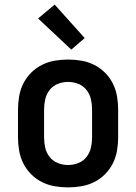

<svg xmlns="http://www.w3.org/2000/svg" viewBox="-20 -800 590 832"><path d="M275 12Q246 12 217 7Q188 2 162 -11Q136 -24 115 -45Q94 -66 81 -92Q68 -118 63 -147Q58 -176 58 -205V-325Q58 -354 63 -383Q68 -412 81 -438Q94 -464 115 -485Q136 -506 162 -519Q188 -532 217 -537Q246 -542 275 -542Q304 -542 333 -537Q362 -532 388 -519Q414 -506 435 -485Q456 -464 469 -438Q482 -412 487 -383Q492 -354 492 -325V-205Q492 -176 487 -147Q482 -118 469 -92Q456 -66 435 -45Q414 -24 388 -11Q362 2 333 7Q304 12 275 12ZM275 -85Q298 -85 319.5 -93.5Q341 -102 355 -120Q369 -138 374 -160Q379 -182 379 -205V-325Q379 -348 374 -370Q369 -392 355 -410Q341 -428 319.5 -436.5Q298 -445 275 -445Q252 -445 230.5 -436.5Q209 -428 195 -410Q181 -392 176 -370Q171 -348 171 -325V-205Q171 -182 176 -160Q181 -138 195 -120Q209 -102 230.5 -93.5Q252 -85 275 -85ZM289 -585 145 -720 217 -780 347 -635Z"/></svg>

Font: Lode
Style: Bold
Weight: 700
Monospace: yes
Designer: Belleve Invis
Foundry: Belleve Invis
Version: Version 29.2.0; ttfautohint (v1.8.3)